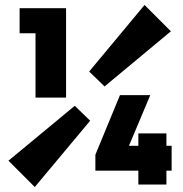

<svg xmlns="http://www.w3.org/2000/svg" viewBox="-20 -742 737 773"><path d="M281 -316 343 -256 120 11 14 -95ZM401 -394 339 -454 562 -722 668 -616ZM123 -349V-709H246V-349ZM59 -608V-709H241V-608ZM364 -119 463 -359H585L484 -119ZM364 -55V-119L395 -155H671V-55ZM537 1V-205H650V1Z"/></svg>

Font: Outfit Thin ExtraBold
Style: Regular
Weight: 800
Version: Version 1.100;gftools[0.9.27]